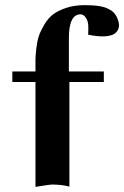

<svg xmlns="http://www.w3.org/2000/svg" viewBox="-20 -726 483 747"><path d="M426 -595Q397 -576 323 -591Q324 -606 323.5 -626Q323 -646 311.5 -660.5Q300 -675 280 -668Q248 -656 248 -577V-448H384V-407H250V-406V-405V-404V-403V-402V-401V-400V-399V-398V-397V-396V-395V-394V-393V-392V-391V-390V-389V-388V-387V-386V-385V-384V-383V-382V-381V-380V-379V-378V-377V-376V-375V-374V-373V-372V-371V-370V-369V-368V-367V-366V-365V-364V-363V-362V-361V-360V-359V-358V-357V-356V-355V-354V-353V-352V-351V-350V-349V-348V-347V-346V-345V-344V-343V-342V-341V-340V-339V-338V-337V-336V-335V-334V-332V-331V-330V-329V-328V-327V-326V-325V-324V-323V-322V-321V-319V-318V-317V-316V-315V-314V-313V-312V-310V-309V-308V-307V-306V-305V-303V-302V-301V-300V-299V-297V-296V-295V-294V-293V-291V-290V-289V-288V-286V-285V-284V-283V-281V-280V-279V-277V-276V-275V-274V-272V-271V-270V-268V-267V-266V-265V-263V-262V-261V-259V-258V-257V-255V-254V-252V-251V-250V-248V-247V-246V-244V-243V-242V-240V-239V-237V-236V-235V-233V-232V-230V-229V-227V-226V-225V-223V-222V-220V-219V-217V-216V-214V-213V-212V-210V-209V-207V-206V-204V-203V-201V-200V-198V-197V-195V-194V-192V-191V-189V-188V-186V-185V-183V-182V-180V-179V-177V-175V-174V-172V-171V-169V-168V-166V-165V-163V-161V-160V-158V-157V-155V-153V-152V-150V-149V-147V-145V-144V-142V-141V-139V-137V-136V-134V-132V-131V-129V-128V-126V-124V-123V-121V-119V-118V-116V-114V-113V-111V-109V-108V-106V-104V-103V-101V-99V-97V-96V-94V-92V-91V-89V-87V-86V-84V-82V-80V-79V-77V-75V-73V-72V-70V-68V-66V-65V-63V-61V-59V-58V-56V-54V-52V-51V-49V-47V-45V-43V-42V-40V-38V-36V-35V-33V-31V-29V-27V-26V-24V-22V-20V-18V-17V-15V-13V-11V-9V0Q221 -8 181 -8Q175 -8 118 1Q118 -11 118 -30.5Q118 -50 118 -103.5Q118 -157 118 -204.5Q118 -252 118 -300.5Q118 -349 118 -378V-407H28V-448H118Q118 -451 118 -459Q118 -482 118 -496Q118 -510 121.5 -539Q125 -568 131.5 -587Q138 -606 152.5 -630.5Q167 -655 186.5 -670Q206 -685 238 -695.5Q270 -706 310 -706Q378 -706 404 -690Q430 -678 440 -645.5Q450 -613 426 -595Z"/></svg>

Font: GFS Artemisia
Style: Bold
Weight: 700
Designer: Designed by Takis Katsoulidis.
Foundry: Designed by Takis Katsoulidis.
Version: Version 1.0